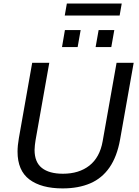

<svg xmlns="http://www.w3.org/2000/svg" viewBox="-20 -1035 771 1067"><path d="M327.9 12Q209.6 12 143.5 -37.6Q77.5 -87.2 77.5 -192.6Q77.5 -208.4 79.4 -228.4Q81.4 -248.3 84.9 -267.5L158.9 -686H253.9L177.6 -255.9Q175.6 -245.2 173.9 -229.2Q172.1 -213.3 172.1 -201.9Q172.1 -133.7 212.8 -101.6Q253.5 -69.5 329.7 -69.5Q419.1 -69.5 476.8 -114.8Q534.6 -160.2 550.4 -249.7L627.8 -686H722.9L647.3 -259.5Q630.4 -165 588.7 -104.6Q547 -44.2 481.5 -16.1Q416 12 327.9 12ZM324.6 -773.5 340.8 -868H428.2L411.5 -773.5ZM511.4 -773.5 528.1 -868H615.2L598.5 -773.5ZM339.8 -948.5 351.5 -1015.4H656.5L644.8 -948.5Z"/></svg>

Font: Archivo Variable SemiBold
Style: Italic
Weight: 600
Italic angle: -10°
Designer: Hector Gatti
Foundry: Omnibus-Type
Version: Version 2.001